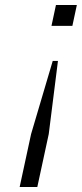

<svg xmlns="http://www.w3.org/2000/svg" viewBox="-20 -535 329 772"><path d="M289 -515 271 -431H187L205 -515ZM105 4 192 -290H213L176 4L130 217H59Z"/></svg>

Font: Afta sans
Style: Italic
Weight: 400
Italic angle: -12°
Designer: par.qink
Foundry: Oriol Esparraguera Font
Version: Version 1.000